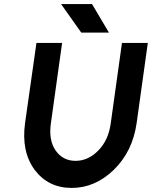

<svg xmlns="http://www.w3.org/2000/svg" viewBox="-20 -911 746 943"><path d="M379 -751H515L432 -891H280ZM159 -700 103 -306Q84 -167 150 -77Q217 12 332 12Q447 12 539 -77Q585 -122 613 -179Q641 -236 651 -306L706 -700H579L524 -306Q513 -223 463 -172Q413 -121 351 -121Q289 -121 253 -172Q218 -223 230 -306L285 -700Z"/></svg>

Font: Unageo
Style: Bold-Italic
Weight: 700
Designer: Richard Sepsi
Foundry: Richard Sepsi
Version: Version 2.000